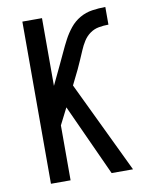

<svg xmlns="http://www.w3.org/2000/svg" viewBox="-83 -796 666 857"><g transform="rotate(-10 250.0 -367.5)"><path d="M353 0 205 -324 167 -249V0H78V-735H167V-428L208 -514Q221 -541 233.5 -568.5Q246 -596 260 -622.5Q274 -649 293 -672.5Q312 -696 338 -711Q364 -726 394 -730.5Q424 -735 454 -735V-655Q432 -655 410 -651Q388 -647 370 -634Q352 -621 340 -602Q328 -583 319.5 -562.5Q311 -542 302 -522Q293 -502 284 -482L251 -415L450 0Z"/></g></svg>

Font: Iosevka Custom Medium
Style: Regular
Weight: 500
Monospace: yes
Designer: Belleve Invis
Foundry: Belleve Invis
Version: Version 32.5.0; ttfautohint (v1.8.4)